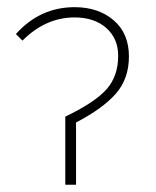

<svg xmlns="http://www.w3.org/2000/svg" viewBox="-20 -510 432 530"><path d="M160.2 0V-188Q242.2 -227.5 274.2 -263.7Q306.2 -299.8 306.2 -356Q306.2 -403.8 273.2 -432.9Q240.2 -461.9 186 -461.9Q106 -461.9 42 -397.9L23.9 -416Q90.3 -490.2 186 -490.2Q251.5 -490.2 293.7 -454.1Q335.9 -418 335.9 -354Q335.9 -292.5 299.6 -251.2Q263.2 -210 189.9 -171.9V0Z"/></svg>

Font: Source Sans 3 ExtraLight
Style: Regular
Weight: 200
Designer: Paul D. Hunt
Foundry: Adobe
Version: Version 3.052;hotconv 1.1.0;makeotfexe 2.6.0